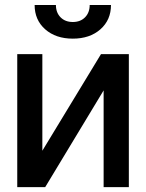

<svg xmlns="http://www.w3.org/2000/svg" viewBox="-20 -768 600 788"><path d="M153.8 -149.4 394.5 -545.9H508.8V0H405.3V-397L165.5 0H50.8V-545.9H153.8ZM278.8 -609.4Q209 -609.4 165.5 -647.7Q122.1 -686 122.1 -747.6H209.5Q209.5 -716.3 228.5 -697Q247.6 -677.7 278.8 -677.7Q310.1 -677.7 329.1 -697Q348.1 -716.3 348.1 -747.6H435.5Q435.5 -686 392.1 -647.7Q348.6 -609.4 278.8 -609.4Z"/></svg>

Font: Inter Tight Medium
Style: Regular
Weight: 500
Designer: Rasmus Andersson
Foundry: rsms
Version: Version 3.004; ttfautohint (v1.8.4.7-5d5b)